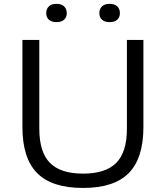

<svg xmlns="http://www.w3.org/2000/svg" viewBox="-20 -942 840 972"><path d="M93.5 -299V-740H179V-290.5Q179 -172 232.8 -117.5Q286.5 -63 400.5 -63Q514.5 -63 568.5 -117.5Q622.5 -172 622.5 -290.5V-740H706V-299Q706 -141 631.8 -65.8Q557.5 9.5 400.5 9.5Q242.5 9.5 168 -65.8Q93.5 -141 93.5 -299ZM214 -875.5Q214 -897 227.5 -909.8Q241 -922.5 266 -922.5Q291 -922.5 304.5 -909.8Q318 -897 318 -875.5Q318 -854.5 304.5 -842.2Q291 -830 266 -830Q241 -830 227.5 -842.2Q214 -854.5 214 -875.5ZM483 -875.5Q483 -897 496.5 -909.8Q510 -922.5 535 -922.5Q560 -922.5 573.5 -909.8Q587 -897 587 -875.5Q587 -854.5 573.5 -842.2Q560 -830 535 -830Q510 -830 496.5 -842.2Q483 -854.5 483 -875.5Z"/></svg>

Font: Encode Sans Expanded
Style: Regular
Weight: 400
Width: 7
Designer: Multiple Designers
Foundry: Impallari Type
Version: Version 2.000